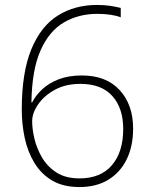

<svg xmlns="http://www.w3.org/2000/svg" viewBox="-20 -812 612 776"><path d="M301 -56Q236 -56 191.5 -82Q147 -108 119.5 -153Q92 -198 80 -254Q68 -310 68 -369Q68 -519 106.5 -612.5Q145 -706 213.5 -749Q282 -792 372 -792Q401 -792 424.5 -788.5Q448 -785 468 -780V-742Q450 -749 426 -752.5Q402 -756 373 -756Q298 -756 238.5 -721.5Q179 -687 144 -608.5Q109 -530 107 -398H110Q123 -425 150 -450.5Q177 -476 217 -491.5Q257 -507 311 -507Q409 -507 463.5 -448Q518 -389 518 -292Q518 -222 492.5 -169Q467 -116 418.5 -86Q370 -56 301 -56ZM301 -91Q387 -91 432.5 -144.5Q478 -198 478 -291Q478 -375 434 -424Q390 -473 305 -473Q245 -473 201.5 -449Q158 -425 134 -390Q110 -355 110 -322Q110 -291 119 -252Q128 -213 149.5 -176Q171 -139 208 -115Q245 -91 301 -91Z"/></svg>

Font: Noto Sans Malayalam UI ExtraLight
Style: Regular
Weight: 200
Designer: Jelle Bosma - Monotype Design Team
Foundry: Monotype Imaging Inc.
Version: Version 2.104; ttfautohint (v1.8.4.7-5d5b)